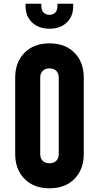

<svg xmlns="http://www.w3.org/2000/svg" viewBox="-20 -1000 534 1036"><path d="M247 16Q162.5 16 112.2 -35Q62 -86 62 -169V-581Q62 -664.5 112.2 -715.2Q162.5 -766 247 -766Q332 -766 382 -715.2Q432 -664.5 432 -581V-169Q432 -86 382 -35Q332 16 247 16ZM247 -119Q271 -119 284 -132.8Q297 -146.5 297 -169V-581Q297 -603.5 284 -617.2Q271 -631 247 -631Q223 -631 210 -617.2Q197 -603.5 197 -581V-169Q197 -146.5 210 -132.8Q223 -119 247 -119ZM247 -845Q189.5 -845 153.8 -878.2Q118 -911.5 118 -966V-980H203V-966Q203 -945 215.2 -932.5Q227.5 -920 247 -920Q266.5 -920 278.2 -932.5Q290 -945 290 -966V-980H375V-966Q375 -911.5 340 -878.2Q305 -845 247 -845Z"/></svg>

Font: Mohave Light
Style: Bold
Weight: 700
Version: Version 2.003